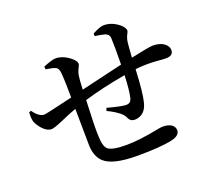

<svg xmlns="http://www.w3.org/2000/svg" viewBox="-133 -953 1266 1148"><g transform="rotate(-20 500.0 -379.5)"><path d="M559.6 -738.3 558.6 -754.9Q607.4 -781.2 631.8 -781.2Q683.6 -781.2 729.5 -743.2Q753.9 -720.7 754.9 -703.1Q754.9 -697.3 742.2 -673.8Q734.4 -655.3 732.4 -637.7Q731.4 -627.9 729.5 -607.4Q725.6 -565.4 724.6 -541Q841.8 -566.4 864.3 -566.4Q924.8 -566.4 951.2 -533.2Q961.9 -519.5 961.9 -502.9Q961.9 -470.7 921.9 -467.8Q915 -467.8 909.2 -467.8Q893.6 -467.8 865.2 -470.7Q802.7 -475.6 751 -471.7Q748 -471.7 721.7 -468.8Q714.8 -322.3 701.2 -268.6Q686.5 -202.1 635.7 -189.5Q625 -186.5 615.2 -186.5Q587.9 -186.5 577.1 -210Q575.2 -213.9 573.2 -217.8Q559.6 -248 492.2 -284.2Q488.3 -286.1 481.4 -289.1Q475.6 -293 472.7 -293.9L478.5 -311.5Q568.4 -287.1 596.7 -287.1Q621.1 -287.1 628.9 -305.7Q630.9 -310.5 632.8 -316.4Q643.6 -360.4 647.5 -458Q497.1 -431.6 380.9 -396.5Q373 -231.4 376 -171.9Q377 -102.5 400.4 -83Q426.8 -61.5 516.6 -61.5Q598.6 -61.5 724.6 -86.9Q746.1 -90.8 753.9 -90.8Q811.5 -90.8 827.1 -58.6Q831.1 -49.8 831.1 -41Q831.1 -8.8 782.2 3.9Q780.3 4.9 778.3 4.9Q706.1 21.5 556.6 21.5Q398.4 21.5 345.7 -28.3Q307.6 -64.5 304.7 -132.8Q303.7 -144.5 301.8 -369.1Q258.8 -353.5 201.2 -328.1Q144.5 -303.7 127.9 -303.7Q93.8 -303.7 59.6 -348.6Q47.9 -364.3 41 -379.9Q33.2 -398.4 35.2 -443.4L48.8 -449.2Q82 -401.4 116.2 -400.4Q128.9 -400.4 288.1 -438.5Q295.9 -440.4 301.8 -441.4Q301.8 -539.1 296.9 -595.7Q294.9 -627.9 279.3 -636.7Q276.4 -637.7 274.4 -638.7Q260.7 -645.5 215.8 -652.3L213.9 -669.9Q270.5 -693.4 293 -693.4Q339.8 -693.4 385.7 -656.2Q412.1 -634.8 413.1 -616.2Q413.1 -609.4 401.4 -586.9Q392.6 -569.3 389.6 -550.8Q385.7 -528.3 382.8 -461.9Q591.8 -511.7 649.4 -524.4Q651.4 -635.7 648.4 -697.3Q645.5 -719.7 619.1 -727.5Q598.6 -733.4 559.6 -738.3Z"/></g></svg>

Font: GenYoMin JP SemiBold
Style: Regular
Weight: 600
Version: Version 1.001;PS 1;hotconv 16.6.51;makeotf.lib2.5.65220 DEVE